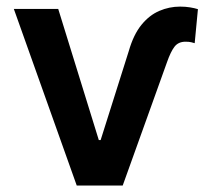

<svg xmlns="http://www.w3.org/2000/svg" viewBox="-20 -573 654 593"><path d="M22.7 -545.5H159.8L285.2 -140.3H290.8L377.8 -415.5Q392.4 -466.3 416.9 -496.3Q441.4 -526.3 472.1 -539.4Q502.8 -552.6 536.2 -552.6Q553.3 -552.6 567.3 -550.2Q581.3 -547.9 591.3 -544.7L581.3 -439.6Q577.8 -440.7 570.8 -442.5Q563.9 -444.2 552.9 -444.2Q530.9 -444.2 519 -428.8Q507.1 -413.4 495.7 -380.7L359 0H217Z"/></svg>

Font: InterMG SemiBold
Style: Regular
Weight: 600
Designer: Rasmus Andersson
Foundry: rsms
Version: Version 3.019;December 26, 2023;FontCreator 15.0.0.2955 64-b